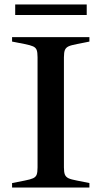

<svg xmlns="http://www.w3.org/2000/svg" viewBox="-20 -839 454 859"><path d="M34 -20 90 -31Q116 -36 128 -41.5Q140 -47 144 -57.5Q148 -68 148 -90V-583Q148 -605 144 -615.5Q140 -626 128 -631.5Q116 -637 90 -642L34 -653V-673H380V-653L325 -642Q298 -637 286.5 -631.5Q275 -626 270.5 -615.5Q266 -605 266 -583V-90Q266 -68 270.5 -57.5Q275 -47 286.5 -41.5Q298 -36 325 -31L380 -20V0H34ZM48 -819H368V-772H48Z"/></svg>

Font: Ibarra Real Nova SemiBold
Style: Regular
Weight: 600
Designer: Jose Maria Ribagorda & Octavio Pardo
Foundry: Jose Maria Ribagorda
Version: Version 1.014